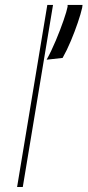

<svg xmlns="http://www.w3.org/2000/svg" viewBox="-20 -747 350 767"><path d="M191.8 -727.3 71 0H48.3L169 -727.3ZM309.7 -727.3 308.2 -715.9Q302.9 -692.1 290.8 -656.6Q278.8 -621.1 263 -583.5Q247.2 -545.8 230.1 -515.6L166.2 -508.5Q185 -542.3 202.9 -585Q220.9 -627.8 233.8 -665.3Q246.8 -702.8 250 -720.2V-727.3Z"/></svg>

Font: Inter UI Thin
Style: Italic
Weight: 100
Italic angle: -9.39999°
Designer: Rasmus Andersson
Foundry: rsms
Version: 3.2;8d6f07862